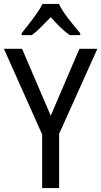

<svg xmlns="http://www.w3.org/2000/svg" viewBox="-20 -964 519 984"><path d="M198 -944Q181 -911 149.5 -869Q118 -827 91 -794V-784H143Q165 -800 189.5 -824.5Q214 -849 240 -876Q264 -849 288.5 -825Q313 -801 337 -784H391V-794Q364 -825 331 -867.5Q298 -910 282 -944ZM93 -714H0L196 -275V0H283V-278L479 -714H387L240 -371Z"/></svg>

Font: Noto Sans UI SemiCondensed
Style: Regular
Weight: 400
Width: 4
Designer: Monotype Design Team
Foundry: Monotype Imaging Inc.
Version: 1.001